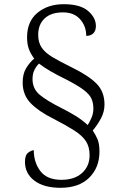

<svg xmlns="http://www.w3.org/2000/svg" viewBox="-20 -780 591 915"><path d="M268 115Q189 115 144 81Q99 47 99 -9Q99 -41 114.5 -52.5Q130 -64 141 -64Q141 -6 172.5 35.5Q204 77 273 77Q335 77 371 44.5Q407 12 407 -40Q407 -80 389.5 -107Q372 -134 333.5 -158.5Q295 -183 233 -215Q163 -250 125.5 -289Q88 -328 88 -387Q88 -427 104 -454Q120 -481 143 -501Q125 -525 117 -548Q109 -571 109 -602Q109 -678 158.5 -719Q208 -760 284 -760Q362 -760 399.5 -728Q437 -696 437 -656Q437 -633 424.5 -621Q412 -609 391 -609Q391 -655 362 -688Q333 -721 280 -721Q223 -721 192.5 -692Q162 -663 162 -614Q162 -577 179 -552.5Q196 -528 230.5 -507.5Q265 -487 318 -461Q402 -420 440 -381.5Q478 -343 478 -282Q478 -247 461 -215.5Q444 -184 422 -158Q435 -139 444.5 -117Q454 -95 454 -57Q454 18 405.5 66.5Q357 115 268 115ZM398 -184Q407 -198 416 -218.5Q425 -239 425 -263Q425 -289 416 -309.5Q407 -330 379.5 -351Q352 -372 296 -401Q255 -421 223.5 -439Q192 -457 166 -477Q154 -466 144.5 -447.5Q135 -429 135 -403Q135 -357 169 -328.5Q203 -300 273 -265Q307 -248 339 -228.5Q371 -209 398 -184Z"/></svg>

Font: Noto Serif Malayalam Light
Style: Regular
Weight: 300
Designer: Indian type Foundry, Jelle Bosma, Monotype Design Team
Foundry: Monotype Imaging Inc.
Version: Version 2.104; ttfautohint (v1.8.4.7-5d5b)